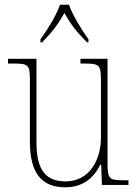

<svg xmlns="http://www.w3.org/2000/svg" viewBox="-20 -786 586 816"><path d="M152 -619V-606H159C204 -652 226 -682 254 -731C281 -682 304 -652 350 -606H356V-619C328 -657 289 -721 273 -766H235C220 -721 180 -657 152 -619ZM257 10C336 10 381 -34 406 -86H410L413 0H526V-20H505C443 -20 437 -25 437 -97V-536H322V-516H334C406 -516 409 -511 409 -436V-202C409 -104 359 -15 258 -15C163 -15 135 -80 135 -182V-536H14V-516H32C102 -516 107 -512 107 -442V-184C107 -49 158 10 257 10Z"/></svg>

Font: Noto Serif Myanmar SemiCondensed Thin
Style: Regular
Weight: 100
Width: 4
Designer: Ben Mitchell and the Monotype Design Team
Foundry: Monotype Imaging Inc.
Version: Version 2.106